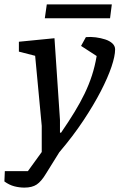

<svg xmlns="http://www.w3.org/2000/svg" viewBox="-87 -683 544 874"><path d="M24 171Q1 171 -22 165Q-45 159 -67 143L-65 96H40L103 9V-110L73 -429L-1 -448V-493L161 -509L186 -137V-79H191Q226 -130 252.5 -173.5Q279 -217 298.5 -257.5Q318 -298 331.5 -339.5Q345 -381 353 -428L282 -474L304 -514Q326 -516 349 -513Q372 -510 392 -503.5Q412 -497 424.5 -485.5Q437 -474 437 -458Q437 -428 420.5 -379Q404 -330 372 -268Q340 -206 293 -135Q246 -64 183 10L122 108Q101 143 80 157Q59 171 24 171ZM117 -600 126 -663H422L414 -600Z"/></svg>

Font: Faustina Medium
Style: Italic
Weight: 500
Italic angle: -8°
Designer: Alfonso Garcia
Foundry: http://www.omnibus-type.com
Version: Version 1.200